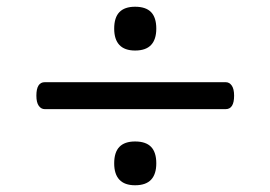

<svg xmlns="http://www.w3.org/2000/svg" viewBox="-20 -722 803 570"><path d="M113 -398Q102 -398 95 -408Q88 -418 88 -438Q88 -478 113 -478H650Q661 -478 668 -468Q675 -458 675 -438Q675 -398 650 -398ZM381 -172Q350 -172 334.5 -188.5Q319 -205 319 -237Q319 -270 334.5 -286Q350 -302 381 -302Q413 -302 428.5 -286Q444 -270 444 -237Q444 -205 428.5 -188.5Q413 -172 381 -172ZM381 -572Q350 -572 334.5 -588.5Q319 -605 319 -637Q319 -670 334.5 -686Q350 -702 381 -702Q413 -702 428.5 -686Q444 -670 444 -637Q444 -605 428.5 -588.5Q413 -572 381 -572Z"/></svg>

Font: Playwrite IT Trad
Style: Regular
Weight: 400
Designer: Veronika Burian, José Scaglione
Foundry: TypeTogether
Version: Version 1.002